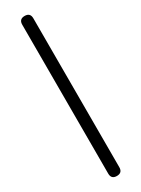

<svg xmlns="http://www.w3.org/2000/svg" viewBox="-290 -866 860 1169"><g transform="rotate(-30 140.5 -281.5)"><path d="M102 -281V242C102 268 115 281 141 281C167 281 180 268 180 242V-281V-805C180 -831 167 -844 141 -844C115 -844 102 -831 102 -805Z"/></g></svg>

Font: GenSenRounded2 TW M
Style: Regular
Weight: 500
Version: Version 2.100;PS 2.1;hotconv 16.6.51;makeotf.lib2.5.65220 DE